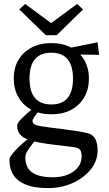

<svg xmlns="http://www.w3.org/2000/svg" viewBox="-20 -721 555 976"><path d="M223 235Q28 235 28 90Q28 76 57 44.5Q86 13 130 -21L167 -17Q143 12 130.5 29.5Q118 47 113.5 57.5Q109 68 109 79Q109 131 143 155.5Q177 180 250 180Q313 180 354 150.5Q395 121 395 73Q395 50 386.5 40Q378 30 355 27L225 11Q198 7 179 3.5Q160 0 130 -9Q96 -20 81.5 -38Q67 -56 67 -84Q67 -104 152 -174L185 -163Q163 -141 154 -126.5Q145 -112 145 -107Q145 -92 163.5 -85.5Q182 -79 240 -72Q271 -68 308 -63.5Q345 -59 378.5 -53.5Q412 -48 432 -42Q476 -28 476 45Q476 97 441.5 140Q407 183 350 209Q293 235 223 235ZM241 -140Q183 -140 140 -163Q97 -186 73.5 -227Q50 -268 50 -322Q50 -377 74 -417Q98 -457 141 -479.5Q184 -502 241 -502Q299 -502 342 -479Q385 -456 408.5 -415.5Q432 -375 432 -321Q432 -267 408 -226Q384 -185 341.5 -162.5Q299 -140 241 -140ZM241 -190Q351 -190 351 -321Q351 -453 241 -453Q130 -453 130 -322Q130 -190 241 -190ZM484 -442 379 -444 317 -474 476 -506ZM108 -701 284 -571 247 -542H213L78 -673ZM372 -701 402 -673 268 -542H233L196 -571Z"/></svg>

Font: Andada Pro
Style: Regular
Weight: 400
Designer: Carolina Giovagnoli
Foundry: Huerta Tipografica
Version: Version 3.003